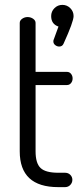

<svg xmlns="http://www.w3.org/2000/svg" viewBox="-20 -768 337 788"><path d="M282 -702Q282 -679 241 -589Q236 -577 223 -577Q214 -577 206.5 -583Q199 -589 199 -598Q199 -604 201 -607L220 -659Q190 -669 190 -702Q190 -721 203.5 -734.5Q217 -748 236 -748Q255 -748 268.5 -734.5Q282 -721 282 -702ZM126 -419V-147Q126 -98 146.5 -78.5Q167 -59 219 -59H247Q260 -59 268.5 -50.5Q277 -42 277 -30Q277 -18 268.5 -9Q260 0 247 0H219Q61 0 61 -147V-674Q61 -684 71 -691Q81 -698 93 -698Q106 -698 116 -691Q126 -684 126 -674V-473H255Q265 -473 271.5 -465Q278 -457 278 -446Q278 -435 271.5 -427Q265 -419 255 -419Z"/></svg>

Font: Dosis
Style: Book
Weight: 400
Designer: EdgarTolentino, PabloImpallari, IginoMarini
Foundry: EdgarTolentino, PabloImpallari, IginoMarini
Version: Version 1.007